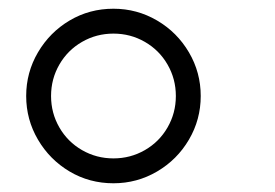

<svg xmlns="http://www.w3.org/2000/svg" viewBox="-20 -720 630 440"><path d="M240 -700Q294 -700 340 -673Q386 -646 413 -600Q440 -554 440 -500Q440 -446 413 -400Q386 -354 340 -327Q294 -300 240 -300Q185 -300 139.5 -327Q94 -354 67 -400Q40 -446 40 -500Q40 -554 67 -600Q94 -646 139.5 -673Q185 -700 240 -700ZM240 -357Q279 -357 312 -376Q345 -395 364 -428Q383 -461 383 -500Q383 -539 364 -572Q345 -605 312 -624Q279 -643 240 -643Q201 -643 168 -624Q135 -605 116 -572Q97 -539 97 -500Q97 -461 116 -428Q135 -395 168 -376Q201 -357 240 -357Z"/></svg>

Font: Skate blade
Style: Regular
Weight: 400
Italic angle: -7°
Designer: Valerio Brotto (Silverblur_type)
Version: Version 2.001